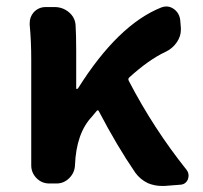

<svg xmlns="http://www.w3.org/2000/svg" viewBox="-20 -582 643 609"><path d="M571.3 -43.9Q578.1 -35.2 578.1 -25.4Q578.1 -19.5 576.2 -13.7Q569.3 2.9 551.8 3.9L502 7.8Q497.1 7.8 493.2 7.8Q470.7 7.8 449.2 -1Q424.8 -12.7 409.2 -34.2Q351.6 -118.2 293.9 -228.5Q291 -235.4 286.1 -229.5L271.5 -211.9Q221.7 -159.2 217.8 -57.6Q216.8 -34.2 199.7 -17.1Q182.6 0 159.2 0H136.7Q112.3 0 95.7 -17.1Q79.1 -34.2 79.1 -57.6V-392.6Q79.1 -452.1 74.2 -502.9Q74.2 -505.9 74.2 -508.8Q74.2 -528.3 86.9 -543Q102.5 -559.6 125 -559.6H153.3Q178.7 -559.6 198.2 -543.5Q217.8 -527.3 219.7 -502.9Q221.7 -470.7 221.7 -422.9V-301.8Q221.7 -299.8 223.6 -299.8Q225.6 -299.8 227.5 -301.8Q354.5 -503.9 492.2 -558.6Q500 -561.5 507.8 -561.5Q519.5 -561.5 531.2 -553.7Q549.8 -540 551.8 -516.6L553.7 -493.2Q553.7 -490.2 553.7 -487.3Q553.7 -466.8 541 -448.2Q527.3 -427.7 503.9 -417Q452.1 -392.6 390.6 -336.9Q384.8 -332 388.7 -325.2Q466.8 -174.8 571.3 -43.9Z"/></svg>

Font: Gen Jyuu Gothic P Bold
Style: Bold
Weight: 700
Designer: [Source Han Sans]
Ryoko NISHIZUKA  (kana & ideographs); Paul D. Hunt (Latin, Greek & Cyrillic); Wenlong ZHANG  (bopomofo
Version: Version 1.002.20150607